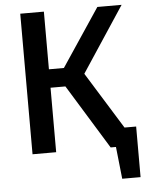

<svg xmlns="http://www.w3.org/2000/svg" viewBox="-58 -755 732 963"><g transform="rotate(-5 307.5 -273.5)"><path d="M274.4 -324.6H199.5V0H80.5V-707.7H199.5V-417.4H274.9L468.7 -707.7H590.8L374.4 -379.5L551.8 -93.3H610.3V161.5H517.9L500.5 0H473.8Z"/></g></svg>

Font: Fira Code Medium
Style: Regular
Weight: 500
Designer: Carrois Corporate, Edenspiekermann AG, Nikita Prokopov
Foundry: Carrois Corporate, Edenspiekermann AG, Nikita Prokopov
Version: Version 6.002